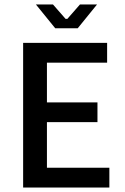

<svg xmlns="http://www.w3.org/2000/svg" viewBox="-20 -840 558 855"><path d="M467 -5V-93H189V-296H414V-384H189V-561H457V-649H83V-5ZM280 -756H272L216 -820H140L226 -714H326L412 -820H336Z"/></svg>

Font: Falling Sky
Style: Light
Weight: 400
Designer: Paul D. Hunt
Foundry: Adobe Systems Incorporated
Version: Version 1.02